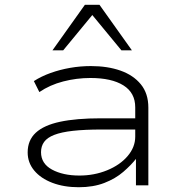

<svg xmlns="http://www.w3.org/2000/svg" viewBox="-20 -777 764 805"><path d="M310 8Q248 8 199.5 -10.5Q151 -29 123.5 -62Q96 -95 96 -138Q96 -189 130 -220.5Q164 -252 232 -266.5Q300 -281 403 -281H562V-234H406Q335 -234 286 -228.5Q237 -223 207.5 -211.5Q178 -200 165 -182Q152 -164 152 -139Q152 -91 198 -66Q244 -41 313 -41Q375 -41 429 -63Q483 -85 515 -122.5Q547 -160 547 -204V-327Q547 -388 497.5 -419Q448 -450 359 -450Q301 -450 245 -435.5Q189 -421 145 -391L122 -437Q153 -457 192 -471Q231 -485 274 -492.5Q317 -500 361 -500Q431 -500 485 -481Q539 -462 570.5 -423.5Q602 -385 602 -326V0H550V-111L551 -112Q530 -85 497 -56.5Q464 -28 417.5 -10Q371 8 310 8ZM200 -566 336 -757H397L533 -566H489L367 -714L245 -566Z"/></svg>

Font: Nunito Sans 7pt Expanded ExtraLight
Style: Regular
Weight: 250
Width: 7
Designer: Vernon Adams
Foundry: Vernon Adams
Version: Version 3.101;gftools[0.9.27]